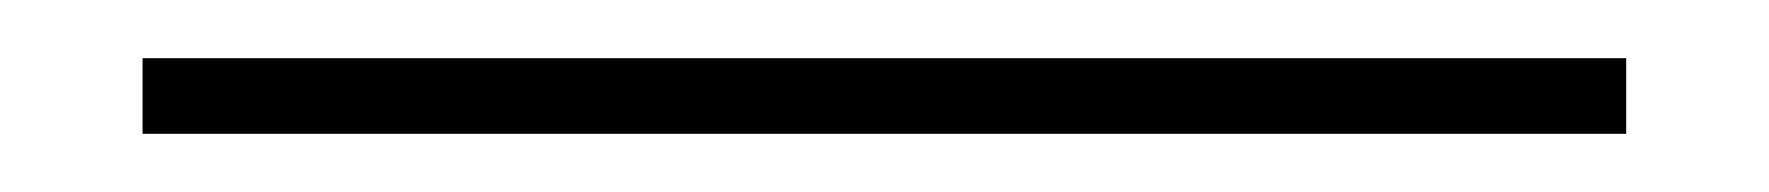

<svg xmlns="http://www.w3.org/2000/svg" viewBox="-20 98 608 66"><path d="M29 118H539V144H29Z"/></svg>

Font: IBM Plex Serif ExtLt
Style: Regular
Weight: 200
Designer: Mike Abbink, Paul van der Laan, Pieter van Rosmalen
Foundry: Bold Monday
Version: Version 3.001